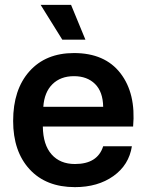

<svg xmlns="http://www.w3.org/2000/svg" viewBox="-20 -760 602 789"><path d="M288 9Q169 9 101.5 -64.5Q34 -138 34 -263Q34 -392 101 -467Q168 -542 284 -542Q411 -542 475 -459Q539 -376 527 -240H156Q157 -165 192 -125.5Q227 -86 288 -86Q381 -86 404 -159H522Q510 -82 446 -36.5Q382 9 288 9ZM236 -597 147 -740H272L331 -597ZM158 -321H404Q403 -383 370.5 -415Q338 -447 284 -447Q229 -447 195.5 -414Q162 -381 158 -321Z"/></svg>

Font: Mona Sans SemiBold
Style: Regular
Weight: 600
Designer: Deni Anggara
Foundry: GitHub
Version: Version 2.000;Glyphs 3.2.3 (3260)